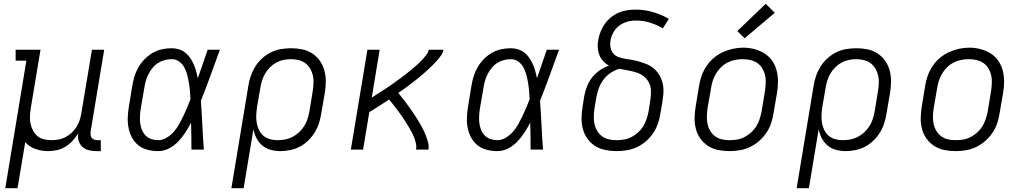

<svg xmlns="http://www.w3.org/2000/svg" viewBox="-20 -794 5440 1019"><path d="M8 205 120 -472H63V-530H195L143 -218Q140 -198 139 -177.5Q138 -157 142 -138Q146 -119 155 -101.5Q164 -84 178.5 -72Q193 -60 212.5 -55Q232 -50 252 -50Q252 -50 252.5 -50Q253 -50 253 -50Q272 -50 291 -53.5Q310 -57 328 -66.5Q346 -76 361 -90Q376 -104 386.5 -121Q397 -138 403 -157Q409 -176 412 -195L468 -530H533L461 -96Q460 -86 461 -77Q462 -68 467.5 -61.5Q473 -55 481.5 -52.5Q490 -50 499 -50H515V8H490Q470 8 450.5 3Q431 -2 417 -15Q403 -28 397.5 -47Q392 -66 395 -86Q382 -65 365 -46.5Q348 -28 326.5 -15Q305 -2 281.5 3Q258 8 235 8Q200 8 167.5 -3.5Q135 -15 114 -40L73 205Z M820 8Q791 8 763.5 1Q736 -6 715 -22.5Q694 -39 681 -63Q668 -87 662.5 -114Q657 -141 658 -170Q659 -199 664 -228L682 -338Q686 -363 693.5 -388Q701 -413 714.5 -436.5Q728 -460 747.5 -480Q767 -500 790.5 -513.5Q814 -527 839.5 -532.5Q865 -538 891 -538Q911 -538 930 -532Q949 -526 964 -514Q979 -502 989.5 -486.5Q1000 -471 1008 -453Q1016 -435 1021 -416.5Q1026 -398 1030 -379Q1043 -417 1056 -454.5Q1069 -492 1082 -530H1147Q1122 -462 1097.5 -394Q1073 -326 1046 -259Q1051 -194 1054 -129.5Q1057 -65 1062 0H996Q996 -36 995.5 -72Q995 -108 994 -143Q980 -116 963.5 -90.5Q947 -65 925.5 -42.5Q904 -20 876.5 -6Q849 8 820 8ZM820 -50Q843 -50 865 -63.5Q887 -77 903 -95.5Q919 -114 931 -135.5Q943 -157 953.5 -179Q964 -201 973.5 -223.5Q983 -246 991 -268Q990 -290 988 -312Q986 -334 982.5 -355Q979 -376 973.5 -397Q968 -418 958 -436.5Q948 -455 930.5 -467.5Q913 -480 891 -480Q872 -480 853.5 -475Q835 -470 818.5 -459.5Q802 -449 789.5 -433.5Q777 -418 768 -400.5Q759 -383 754 -365Q749 -347 746 -328L727 -218Q724 -199 723 -179.5Q722 -160 724 -141.5Q726 -123 733 -105.5Q740 -88 752.5 -75Q765 -62 783 -56Q801 -50 820 -50Z M1208 205 1298 -338Q1302 -365 1311 -391Q1320 -417 1335 -441Q1350 -465 1371.5 -484.5Q1393 -504 1418.5 -516.5Q1444 -529 1471.5 -533.5Q1499 -538 1525 -538Q1555 -538 1584 -532Q1613 -526 1637 -510.5Q1661 -495 1677.5 -471.5Q1694 -448 1701.5 -420.5Q1709 -393 1709 -362.5Q1709 -332 1704 -302L1685 -192Q1681 -166 1673 -140.5Q1665 -115 1650.5 -91.5Q1636 -68 1615.5 -48Q1595 -28 1571 -15.5Q1547 -3 1520.5 2.5Q1494 8 1468 8Q1441 8 1416 1Q1391 -6 1372 -22Q1353 -38 1341.5 -60.5Q1330 -83 1325 -108L1273 205ZM1453 -50Q1474 -50 1494 -54Q1514 -58 1532.5 -67.5Q1551 -77 1567 -92Q1583 -107 1594.5 -125Q1606 -143 1612 -162.5Q1618 -182 1622 -202L1640 -312Q1643 -332 1644 -353Q1645 -374 1640.5 -393.5Q1636 -413 1626 -430Q1616 -447 1600.5 -458.5Q1585 -470 1565 -475Q1545 -480 1524 -480Q1505 -480 1485 -476Q1465 -472 1446.5 -462Q1428 -452 1413 -437Q1398 -422 1387.5 -404Q1377 -386 1371 -367Q1365 -348 1362 -329L1344 -225Q1341 -204 1340 -183Q1339 -162 1342.5 -142Q1346 -122 1354.5 -104Q1363 -86 1378 -73.5Q1393 -61 1412.5 -55.5Q1432 -50 1453 -50Z M1842 0 1930 -530H1995L1953 -276Q1965 -284 1977 -291.5Q1989 -299 2001 -307Q2013 -315 2025 -322.5Q2037 -330 2048.5 -338Q2060 -346 2072 -354.5Q2084 -363 2095.5 -371.5Q2107 -380 2118.5 -388.5Q2130 -397 2141 -406Q2152 -415 2163 -424Q2174 -433 2185 -442.5Q2196 -452 2206.5 -462Q2217 -472 2226 -482.5Q2235 -493 2244 -504.5Q2253 -516 2255 -530H2333Q2331 -514 2321 -500Q2311 -486 2300 -473.5Q2289 -461 2277 -449Q2265 -437 2252.5 -425.5Q2240 -414 2227.5 -403Q2215 -392 2202 -381.5Q2189 -371 2175.5 -360.5Q2162 -350 2148.5 -340Q2135 -330 2121.5 -320Q2108 -310 2094 -301Q2105 -287 2115.5 -273.5Q2126 -260 2136.5 -246.5Q2147 -233 2156.5 -219Q2166 -205 2176 -190.5Q2186 -176 2195 -161.5Q2204 -147 2212.5 -132Q2221 -117 2228.5 -101.5Q2236 -86 2242 -70Q2248 -54 2252.5 -36Q2257 -18 2254 0H2188Q2191 -16 2187.5 -32Q2184 -48 2178.5 -62.5Q2173 -77 2166 -90.5Q2159 -104 2151 -117.5Q2143 -131 2135 -143.5Q2127 -156 2118.5 -169Q2110 -182 2101 -194Q2092 -206 2082.5 -218.5Q2073 -231 2063.5 -243Q2054 -255 2045 -266Q2019 -249 1993 -232Q1967 -215 1940 -199L1907 0Z M2620 8Q2591 8 2563.5 1Q2536 -6 2515 -22.5Q2494 -39 2481 -63Q2468 -87 2462.5 -114Q2457 -141 2458 -170Q2459 -199 2464 -228L2482 -338Q2486 -363 2493.5 -388Q2501 -413 2514.5 -436.5Q2528 -460 2547.5 -480Q2567 -500 2590.5 -513.5Q2614 -527 2639.5 -532.5Q2665 -538 2691 -538Q2711 -538 2730 -532Q2749 -526 2764 -514Q2779 -502 2789.5 -486.5Q2800 -471 2808 -453Q2816 -435 2821 -416.5Q2826 -398 2830 -379Q2843 -417 2856 -454.5Q2869 -492 2882 -530H2947Q2922 -462 2897.5 -394Q2873 -326 2846 -259Q2851 -194 2854 -129.5Q2857 -65 2862 0H2796Q2796 -36 2795.5 -72Q2795 -108 2794 -143Q2780 -116 2763.5 -90.5Q2747 -65 2725.5 -42.5Q2704 -20 2676.5 -6Q2649 8 2620 8ZM2620 -50Q2643 -50 2665 -63.5Q2687 -77 2703 -95.5Q2719 -114 2731 -135.5Q2743 -157 2753.5 -179Q2764 -201 2773.5 -223.5Q2783 -246 2791 -268Q2790 -290 2788 -312Q2786 -334 2782.5 -355Q2779 -376 2773.5 -397Q2768 -418 2758 -436.5Q2748 -455 2730.5 -467.5Q2713 -480 2691 -480Q2672 -480 2653.5 -475Q2635 -470 2618.5 -459.5Q2602 -449 2589.5 -433.5Q2577 -418 2568 -400.5Q2559 -383 2554 -365Q2549 -347 2546 -328L2527 -218Q2524 -199 2523 -179.5Q2522 -160 2524 -141.5Q2526 -123 2533 -105.5Q2540 -88 2552.5 -75Q2565 -62 2583 -56Q2601 -50 2620 -50Z M3252 8Q3222 8 3192.5 2Q3163 -4 3139 -19Q3115 -34 3098 -57.5Q3081 -81 3073.5 -109Q3066 -137 3066.5 -167.5Q3067 -198 3072 -228L3081 -286Q3086 -312 3096 -337Q3106 -362 3123 -383.5Q3140 -405 3163.5 -421Q3187 -437 3212 -446Q3195 -455 3181.5 -469.5Q3168 -484 3161 -502Q3154 -520 3152.5 -540.5Q3151 -561 3155 -582Q3159 -604 3167.5 -626Q3176 -648 3190 -667.5Q3204 -687 3222.5 -702Q3241 -717 3263 -726.5Q3285 -736 3307.5 -739.5Q3330 -743 3353 -743Q3401 -743 3445.5 -730Q3490 -717 3530 -694L3498 -644Q3466 -662 3430.5 -673.5Q3395 -685 3356 -685Q3340 -685 3325 -682.5Q3310 -680 3295 -674Q3280 -668 3267 -658.5Q3254 -649 3244.5 -636Q3235 -623 3228.5 -608Q3222 -593 3220 -578Q3217 -560 3220.5 -541.5Q3224 -523 3235 -510Q3246 -497 3263 -491Q3280 -485 3298 -482Q3316 -479 3334 -476Q3352 -473 3369.5 -468Q3387 -463 3403.5 -457Q3420 -451 3434.5 -442Q3449 -433 3461 -420Q3473 -407 3481.5 -392Q3490 -377 3495 -359.5Q3500 -342 3501 -324Q3502 -306 3500 -287.5Q3498 -269 3495 -250L3485 -192Q3481 -165 3472 -138.5Q3463 -112 3447 -88Q3431 -64 3408.5 -44.5Q3386 -25 3360 -13Q3334 -1 3306.5 3.5Q3279 8 3252 8ZM3252 -50Q3272 -50 3292.5 -53.5Q3313 -57 3332 -67Q3351 -77 3367 -91.5Q3383 -106 3394 -124Q3405 -142 3411.5 -162Q3418 -182 3422 -202L3431 -260Q3435 -284 3435 -308Q3435 -332 3425.5 -352.5Q3416 -373 3398.5 -387.5Q3381 -402 3359 -409Q3337 -416 3314 -420Q3291 -424 3268 -429Q3243 -422 3220.5 -407Q3198 -392 3182.5 -371Q3167 -350 3158 -325.5Q3149 -301 3145 -277L3135 -218Q3132 -198 3131.5 -177Q3131 -156 3135 -136.5Q3139 -117 3149.5 -99.5Q3160 -82 3175.5 -70.5Q3191 -59 3211 -54.5Q3231 -50 3252 -50Z M3851 8Q3821 8 3791.5 2Q3762 -4 3738 -19.5Q3714 -35 3697.5 -58Q3681 -81 3673.5 -109Q3666 -137 3666.5 -167.5Q3667 -198 3672 -228L3690 -338Q3694 -365 3703.5 -391.5Q3713 -418 3729 -442.5Q3745 -467 3767.5 -486Q3790 -505 3816 -517Q3842 -529 3869.5 -535Q3897 -541 3924 -541Q3955 -541 3983.5 -533.5Q4012 -526 4036.5 -511Q4061 -496 4077.5 -472.5Q4094 -449 4101.5 -421Q4109 -393 4109 -362.5Q4109 -332 4104 -302L4085 -192Q4081 -165 4072 -138.5Q4063 -112 4046.5 -88Q4030 -64 4007.5 -44.5Q3985 -25 3959 -13Q3933 -1 3905.5 3.5Q3878 8 3851 8ZM3852 -50Q3873 -50 3893 -53.5Q3913 -57 3932 -67Q3951 -77 3967 -91.5Q3983 -106 3994 -124Q4005 -142 4011.5 -162Q4018 -182 4022 -202L4040 -312Q4043 -333 4044 -354Q4045 -375 4040.5 -394.5Q4036 -414 4025.5 -431.5Q4015 -449 3998.5 -460Q3982 -471 3962 -475.5Q3942 -480 3921 -480Q3901 -480 3881 -476Q3861 -472 3842 -462.5Q3823 -453 3807.5 -438Q3792 -423 3781 -405Q3770 -387 3763.5 -367.5Q3757 -348 3754 -328L3735 -218Q3732 -198 3731.5 -177Q3731 -156 3735 -136.5Q3739 -117 3749.5 -99.5Q3760 -82 3775.5 -70.5Q3791 -59 3811 -54.5Q3831 -50 3852 -50ZM3932 -591 3893 -629 4044 -774 4092 -726Z M4208 205 4298 -338Q4302 -365 4311 -391Q4320 -417 4335 -441Q4350 -465 4371.5 -484.5Q4393 -504 4418.5 -516.5Q4444 -529 4471.5 -533.5Q4499 -538 4525 -538Q4555 -538 4584 -532Q4613 -526 4637 -510.5Q4661 -495 4677.5 -471.5Q4694 -448 4701.5 -420.5Q4709 -393 4709 -362.5Q4709 -332 4704 -302L4685 -192Q4681 -166 4673 -140.5Q4665 -115 4650.5 -91.5Q4636 -68 4615.5 -48Q4595 -28 4571 -15.5Q4547 -3 4520.5 2.5Q4494 8 4468 8Q4441 8 4416 1Q4391 -6 4372 -22Q4353 -38 4341.5 -60.5Q4330 -83 4325 -108L4273 205ZM4453 -50Q4474 -50 4494 -54Q4514 -58 4532.5 -67.5Q4551 -77 4567 -92Q4583 -107 4594.5 -125Q4606 -143 4612 -162.5Q4618 -182 4622 -202L4640 -312Q4643 -332 4644 -353Q4645 -374 4640.5 -393.5Q4636 -413 4626 -430Q4616 -447 4600.5 -458.5Q4585 -470 4565 -475Q4545 -480 4524 -480Q4505 -480 4485 -476Q4465 -472 4446.5 -462Q4428 -452 4413 -437Q4398 -422 4387.5 -404Q4377 -386 4371 -367Q4365 -348 4362 -329L4344 -225Q4341 -204 4340 -183Q4339 -162 4342.5 -142Q4346 -122 4354.5 -104Q4363 -86 4378 -73.5Q4393 -61 4412.5 -55.5Q4432 -50 4453 -50Z M5051 8Q5021 8 4991.5 2Q4962 -4 4938 -19.5Q4914 -35 4897.5 -58Q4881 -81 4873.5 -109Q4866 -137 4866.5 -167.5Q4867 -198 4872 -228L4890 -338Q4894 -365 4903.5 -391.5Q4913 -418 4929 -442.5Q4945 -467 4967.5 -486Q4990 -505 5016 -517Q5042 -529 5069.5 -535Q5097 -541 5124 -541Q5155 -541 5183.5 -533.5Q5212 -526 5236.5 -511Q5261 -496 5277.5 -472.5Q5294 -449 5301.5 -421Q5309 -393 5309 -362.5Q5309 -332 5304 -302L5285 -192Q5281 -165 5272 -138.5Q5263 -112 5246.5 -88Q5230 -64 5207.5 -44.5Q5185 -25 5159 -13Q5133 -1 5105.5 3.5Q5078 8 5051 8ZM5052 -50Q5073 -50 5093 -53.5Q5113 -57 5132 -67Q5151 -77 5167 -91.5Q5183 -106 5194 -124Q5205 -142 5211.5 -162Q5218 -182 5222 -202L5240 -312Q5243 -333 5244 -354Q5245 -375 5240.5 -394.5Q5236 -414 5225.5 -431.5Q5215 -449 5198.5 -460Q5182 -471 5162 -475.5Q5142 -480 5121 -480Q5101 -480 5081 -476Q5061 -472 5042 -462.5Q5023 -453 5007.5 -438Q4992 -423 4981 -405Q4970 -387 4963.5 -367.5Q4957 -348 4954 -328L4935 -218Q4932 -198 4931.5 -177Q4931 -156 4935 -136.5Q4939 -117 4949.5 -99.5Q4960 -82 4975.5 -70.5Q4991 -59 5011 -54.5Q5031 -50 5052 -50Z"/></svg>

Font: Iosevka Curly Slab LtEx
Style: Italic
Weight: 300
Width: 7
Italic angle: -9°
Monospace: yes
Designer: Belleve Invis
Foundry: Belleve Invis
Version: Version 11.1.0; ttfautohint (v1.8.3)